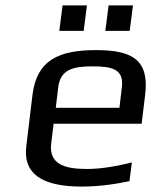

<svg xmlns="http://www.w3.org/2000/svg" viewBox="-20 -679 575 709"><path d="M335 -494C198 -494 116 -458 100 -329L77 -138C65 -39 133 10 281 10C337 10 397 3 458 -10L467 -79C402 -63 347 -55 301 -55C218 -55 160 -73 169 -149L178 -222H503L516 -329C532 -458 468 -494 335 -494ZM322 -434C395 -434 438 -423 430 -357L421 -281H186L195 -357C203 -423 251 -434 322 -434ZM289 -565 301 -659H211L199 -565ZM459 -565 471 -659H381L369 -565Z"/></svg>

Font: Gamestation Text
Style: Italic
Weight: 400
Designer: Jonas Hecksher
Foundry: Jonas Hecksher, Playtypeª, e-types AS
Version: Version 1.003